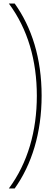

<svg xmlns="http://www.w3.org/2000/svg" viewBox="-20 -886 315 1084"><path d="M215 -346C215 -557 159 -732 63 -866H30C137 -722 188 -544 188 -345C188 -147 137 34 30 178H63C159 43 215 -135 215 -346Z"/></svg>

Font: Noto Sans Malayalam UI Thin
Style: Regular
Weight: 100
Designer: Jelle Bosma - Monotype Design Team
Foundry: Monotype Imaging Inc.
Version: Version 2.104